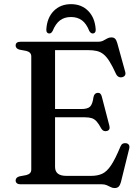

<svg xmlns="http://www.w3.org/2000/svg" viewBox="-20 -905 688 943"><path d="M205.9 -369.5H379.4Q410.1 -369.5 422.3 -381.3Q434.5 -393.1 439 -427.2Q441 -437.6 445.9 -442.9Q450.7 -448.1 458.7 -449Q475 -450.8 479.9 -430.9L517.1 -287.8Q519.8 -277.1 517 -270.7Q514.2 -264.3 505.4 -261.7Q497.1 -259.4 490 -262.1Q482.8 -264.9 477.9 -272.9Q465.5 -296.2 454.8 -308.2Q444.1 -320.2 430.9 -324.5Q417.6 -328.9 397.3 -328.9H205.9ZM56.8 -681.6Q56.8 -690.4 62.8 -695.2Q68.8 -700 81.5 -700H461.2Q477 -700 487.2 -705.4Q497.4 -710.8 506.5 -716Q515.5 -721.3 527 -721.3Q539 -721.3 545.4 -714.7Q551.8 -708.1 556.1 -692.8L594.7 -553.2Q597.8 -543 594.4 -536.1Q591 -529.2 581.8 -526.4Q571.6 -523.5 563.2 -527.4Q554.8 -531.4 549.7 -542.1Q532.4 -580.1 517.9 -603.2Q503.4 -626.4 488.4 -638.4Q473.3 -650.5 455.2 -654.6Q437.1 -658.8 412.4 -658.8H250.4V-85.7Q250.4 -63.3 264.2 -52.3Q277.9 -41.2 306.7 -41.2H427.1Q459.5 -41.2 482.3 -51.8Q505 -62.3 525.8 -93.5Q546.5 -124.7 572.2 -186.6Q576.4 -196 583.2 -199.5Q589.9 -203 598.4 -201.8Q608.7 -200.4 613.1 -193.2Q617.5 -186 614.4 -174.2L573.9 -10.5Q569.8 4.4 562.9 11.5Q555.9 18.6 542.8 18.6Q532.7 18.6 523.7 13.9Q514.7 9.3 504.3 4.6Q493.8 0 478.9 0H81.5Q68.8 0 62.8 -5.1Q56.8 -10.1 56.8 -18.4Q56.8 -33.7 75.9 -38.9L108.7 -45Q120.8 -47.9 127.2 -54.6Q133.6 -61.3 133.6 -72V-628Q133.6 -638.7 127.2 -645.4Q120.8 -652.1 108.7 -655L75.9 -661.1Q56.8 -666.3 56.8 -681.6ZM328.8 -821.4Q296.2 -821.4 274.5 -804.8Q252.8 -788.2 238.5 -752.9Q234.7 -746.4 231 -743.5Q227.2 -740.6 222.1 -740.6Q215 -740.6 210.9 -746Q206.8 -751.4 207.6 -760.9Q211 -817.7 243.9 -851.2Q276.9 -884.6 328.8 -884.6Q380.4 -884.6 413.4 -851.2Q446.3 -817.7 450 -760.9Q450.8 -751.4 446.6 -746Q442.3 -740.6 435 -740.6Q430.6 -740.6 426.5 -743.5Q422.4 -746.4 418.5 -752.9Q404.5 -788.8 382.5 -805.1Q360.5 -821.4 328.8 -821.4Z"/></svg>

Font: Fraunces
Style: Regular
Weight: 900
Version: Version 1.000;[b76b70a41]